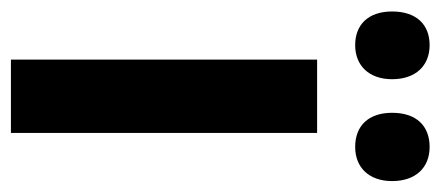

<svg xmlns="http://www.w3.org/2000/svg" viewBox="-272 -546 788 343"><g transform="rotate(90 121.5 -374.0)"><path d="M-30 -681C-30 -638 -6 -615 30 -615C67 -615 91 -640 91 -681C91 -723 67 -748 30 -748C-6 -748 -30 -725 -30 -681ZM151 -681C151 -639 174 -615 212 -615C249 -615 273 -640 273 -681C273 -723 249 -748 212 -748C175 -748 151 -725 151 -681ZM187 0V-547H56V0Z"/></g></svg>

Font: Noto Sans Georgian ExtraCondensed Bold
Style: Regular
Weight: 700
Width: 2
Designer: Monotype Design Team, Akaki Razmadze
Foundry: Google LLC
Version: Version 2.005